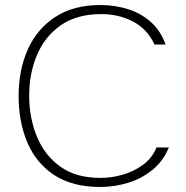

<svg xmlns="http://www.w3.org/2000/svg" viewBox="-20 -735 739 763"><path d="M378 8Q268 8 196 -39Q124 -86 89 -168Q54 -250 54 -353Q54 -457 90.5 -538.5Q127 -620 199.5 -667.5Q272 -715 379 -715Q436 -715 487.5 -699Q539 -683 578.5 -648.5Q618 -614 638 -558H594Q565 -620 508.5 -649.5Q452 -679 383 -679Q285 -679 221.5 -634.5Q158 -590 127 -516.5Q96 -443 96 -355Q96 -267 126.5 -192.5Q157 -118 219.5 -73Q282 -28 379 -28Q423 -28 467 -40.5Q511 -53 547.5 -79.5Q584 -106 602 -149H651Q629 -95 586 -60Q543 -25 489 -8.5Q435 8 378 8Z"/></svg>

Font: Onest Thin
Style: Regular
Weight: 250
Designer: Dmitri Voloshin, Andrey Kudryavtsev
Foundry: Dmitri Voloshin, Andrey Kudryavtsev
Version: Version 1.000;gftools[0.9.33]